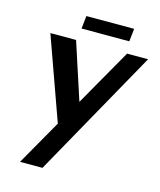

<svg xmlns="http://www.w3.org/2000/svg" viewBox="-112 -626 757 909"><g transform="rotate(15 266.5 -171.0)"><path d="M533 -423 183 203H73L199 -18L54 -423H180L271 -144L430 -423ZM432 -545 425 -482H191L198 -545Z"/></g></svg>

Font: Josefin Sans SemiBold
Style: Italic
Weight: 600
Italic angle: -7°
Designer: Santiago Orozco
Foundry: Typemade
Version: Version 2.000